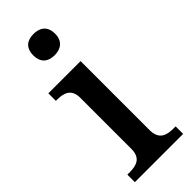

<svg xmlns="http://www.w3.org/2000/svg" viewBox="-250 -797 830 830"><g transform="rotate(-45 165.5 -381.5)"><path d="M164 -633C200 -633 231 -651 231 -698C231 -746 200 -763 164 -763C127 -763 98 -746 98 -698C98 -651 127 -633 164 -633ZM21 0H316V-46H304C264 -46 225 -54 225 -115V-536H28V-490H34C72 -490 112 -482 112 -425V-112C112 -54 73 -46 34 -46H21Z"/></g></svg>

Font: Noto Serif Oriya Medium
Style: Regular
Weight: 500
Designer: David Williams
Foundry: Google LLC, David Williams
Version: Version 1.051